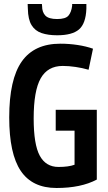

<svg xmlns="http://www.w3.org/2000/svg" viewBox="-20 -928 539 958"><path d="M26 -342Q26 -532 88.5 -621Q151 -710 281 -710Q325 -710 367.5 -703.5Q410 -697 444 -685L422 -580Q391 -589 357 -594Q323 -599 293 -599Q218 -599 183 -537Q148 -475 148 -337Q148 -207 178.5 -151Q209 -95 272 -95Q322 -95 352 -106V-276H258V-380H463V-32Q384 10 262 10Q141 10 83.5 -75.5Q26 -161 26 -342ZM265 -752Q220 -752 187.5 -763Q155 -774 137.5 -802.5Q120 -831 119 -884Q118 -895 118 -908H189Q190 -905 190 -898Q190 -867 206.5 -850Q223 -833 265 -833Q307 -833 321.5 -850Q336 -867 340 -899Q340 -902 340 -908H411Q411 -894 411 -884Q408 -810 374 -781Q340 -752 265 -752Z"/></svg>

Font: Georama Semi Condensed SemiBold
Style: Regular
Weight: 600
Width: 4
Designer: Jean-Baptiste Levee
Foundry: Production Type
Version: Version 1.000